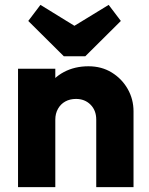

<svg xmlns="http://www.w3.org/2000/svg" viewBox="-20 -768 612 788"><path d="M375 0V-277Q375 -315 351.5 -338.5Q328 -362 292 -362Q267 -362 248 -351.5Q229 -341 218 -321.5Q207 -302 207 -277L148 -306Q148 -363 173 -406Q198 -449 242.5 -472.5Q287 -496 343 -496Q397 -496 438.5 -470.5Q480 -445 504 -403Q528 -361 528 -311V0ZM54 0V-486H207V0ZM426 -748 476 -682 330 -537H242L96 -682L146 -748L344 -626L228 -627Z"/></svg>

Font: Outfit
Style: Bold
Weight: 700
Designer: Rodrigo Fuenzalida
Foundry: fragTYPE
Version: Version 1.100;gftools[0.9.27]